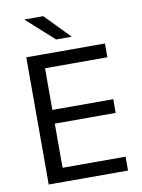

<svg xmlns="http://www.w3.org/2000/svg" viewBox="-91 -887 705 950"><g transform="rotate(-10 261.5 -412.5)"><path d="M75.6 0V-639H157.5V0ZM100.2 0V-69.7H474.1V0ZM122.5 -291.5V-360.4H463.4V-291.5ZM99.6 -569.7V-639H470.8V-569.7ZM193.6 -825.1 314.2 -701.3V-700.4H236.3L99.7 -823.7V-825.1Z"/></g></svg>

Font: Anek Gurmukhi Medium
Style: Regular
Weight: 500
Designer: Sarang Kulkarni (Gurmukhi), Yesha Goshar (Latin)
Foundry: Ek Type
Version: Version 1.003